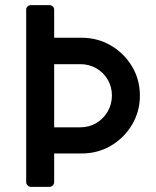

<svg xmlns="http://www.w3.org/2000/svg" viewBox="-20 -728 608 748"><path d="M101 0Q93 0 87.5 -5.5Q82 -11 82 -19V-690Q82 -698 87.5 -703Q93 -708 101 -708H172Q180 -708 185.5 -703Q191 -698 191 -690V-581H297Q361 -581 412.5 -550.5Q464 -520 494.5 -469Q525 -418 525 -355Q525 -294 494.5 -242.5Q464 -191 412.5 -160.5Q361 -130 297 -130H191V-19Q191 -11 185.5 -5.5Q180 0 172 0ZM191 -232H293Q327 -232 355 -248.5Q383 -265 399.5 -293.5Q416 -322 416 -356Q416 -390 399.5 -418Q383 -446 355 -462Q327 -478 293 -478H191Z"/></svg>

Font: Miriam Libre SemiBold
Style: Regular
Weight: 600
Version: Version 2.000